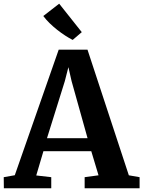

<svg xmlns="http://www.w3.org/2000/svg" viewBox="-33 -1015 772 1035"><path d="M46.7 -70.4 283.5 -747.4H438.6L661.5 -70L719.5 -59.9V0H423.3V-59.9L498.1 -70L459 -200H201.1L162.4 -69.2L243.3 -59.9V0H-12.2L-12.9 -59.9ZM439 -270 352.8 -578 335.7 -653 316.2 -576.8 220.3 -270ZM358.3 -800Q340.2 -809.2 318.8 -823Q297.5 -836.7 275.8 -853.8Q254.2 -870.8 234.6 -889.9Q215.1 -908.9 200.4 -928.7L286 -995.1L407.8 -841.7L359 -800Z"/></svg>

Font: Merriweather Light
Style: Regular
Weight: 300
Designer: Eben Sorkin
Foundry: Eben Sorkin
Version: Version 2.100